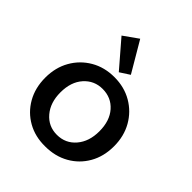

<svg xmlns="http://www.w3.org/2000/svg" viewBox="-197 -815 944 944"><g transform="rotate(45 275.0 -343.5)"><path d="M274 9Q205 10 151 -20.5Q97 -51 66 -105.5Q35 -160 35 -231Q35 -301 66 -355.5Q97 -410 151 -441.5Q205 -473 274 -473Q343 -473 397 -441.5Q451 -410 482 -355.5Q513 -301 513 -231Q513 -160 482 -106Q451 -52 397 -21.5Q343 9 274 9ZM274 -72Q334 -72 372 -116.5Q410 -161 410 -232Q410 -305 372 -348Q334 -391 274 -391Q216 -391 177.5 -348Q139 -305 139 -232Q139 -161 177 -116.5Q215 -72 274 -72ZM272 -505 154 -642 230 -696 323 -538Z"/></g></svg>

Font: Inconsolata SemiExpanded SemiBold
Style: Regular
Weight: 600
Width: 6
Monospace: yes
Designer: Raph Levien, Cyreal, Brenton Simpson
Foundry: Raph Levien, Cyreal, Google
Version: Version 3.001; ttfautohint (v1.8.2.53-6de2)